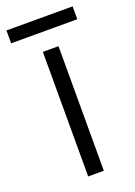

<svg xmlns="http://www.w3.org/2000/svg" viewBox="-152 -718 544 772"><g transform="rotate(-20 120.5 -332.0)"><path d="M154 0H87V-533H154ZM262 -664V-609H-21V-664Z"/></g></svg>

Font: Noto Sans Oriya Light
Style: Regular
Weight: 300
Version: Version 2.003